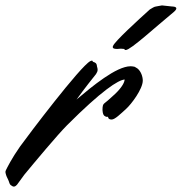

<svg xmlns="http://www.w3.org/2000/svg" viewBox="-121 -674 672 710"><path d="M237 -433C236 -440 231 -443 224 -445C220 -447 222 -450 219 -450L213 -448C176 -429 -16 -175 -47 -132C-78 -88 -95 -53 -99 -45C-100 -42 -101 -40 -101 -38C-100 -31 -98 -23 -92 -12C-86 0 -87 5 -82 10C-77 14 -73 16 -70 16C-65 16 -62 13 -58 9L-31 -28C7 -74 92 -176 127 -211C256 -340 316 -378 340 -380C339 -365 323 -342 294 -317C278 -303 277 -301 265 -292C260 -288 258 -283 258 -267C259 -254 261 -247 268 -244C270 -242 272 -242 274 -242C276 -242 279 -243 279 -240C279 -240 279 -232 292 -232C304 -232 325 -253 345 -271C365 -289 407 -345 407 -376C407 -391 400 -411 387 -421L377 -427C372 -428 368 -429 362 -429C309 -429 219 -354 162 -306C193 -349 226 -390 234 -400C238 -406 240 -411 240 -416C240 -423 237 -428 237 -433ZM522 -630C529 -636 531 -640 531 -643C531 -650 516 -650 515 -650C513 -650 480 -654 478 -654C474 -654 459 -650 456 -650C450 -650 440 -643 433 -639C393 -603 302 -520 297 -504C296 -502 296 -501 296 -500C296 -494 304 -493 313 -493C317 -493 322 -494 326 -494C328 -494 335 -493 338 -493C340 -492 339 -489 344 -489C362 -489 456 -576 522 -630Z"/></svg>

Font: Oregano
Style: Italic
Weight: 400
Italic angle: -12°
Designer: Astigmatic (AOETI)
Foundry: Astigmatic (AOETI)
Version: Version 1.000